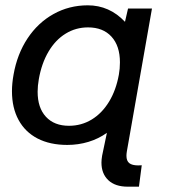

<svg xmlns="http://www.w3.org/2000/svg" viewBox="-20 -532 640 722"><path d="M310 -512Q391.5 -512 450 -450L461.5 -500H551.5L457 37.5Q455.5 46.5 455.5 54Q455.5 73 466.2 81.5Q477 90 499.5 90Q508 90 513 89.5L502.5 170H460.5Q413 170 387.2 145.5Q361.5 121 361.5 79.5Q361.5 68.5 364 53.5L382 -32.5Q350.5 -10 312.5 1.5Q274.5 13 233 13Q168 13 121.2 -11.2Q74.5 -35.5 49.8 -81Q25 -126.5 25 -189Q25 -218.5 31 -251.5Q44.5 -328.5 83.5 -387.5Q122.5 -446.5 181.2 -479.2Q240 -512 310 -512ZM121.5 -187Q121.5 -126.5 152.8 -92.8Q184 -59 239.5 -59Q286 -59 324.8 -82.5Q363.5 -106 390 -149.5Q416.5 -193 427 -251.5Q431 -273.5 431 -297.5Q431 -359.5 399.2 -394.2Q367.5 -429 311 -429Q265 -429 226.8 -405.5Q188.5 -382 162.5 -338Q136.5 -294 126 -234.5Q121.5 -209 121.5 -187Z"/></svg>

Font: JuliaMono BoldItalic
Style: Regular
Weight: 700
Italic angle: -9°
Monospace: yes
Designer: cormullion
Foundry: corm
Version: Version 0.049; ttfautohint (v1.8.4)